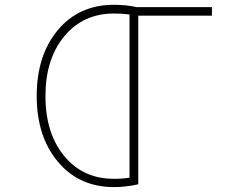

<svg xmlns="http://www.w3.org/2000/svg" viewBox="-20 -762 1040 794"><path d="M515.6 -27.3V-702.1Q487.3 -706.1 451.2 -706.1Q324.2 -706.1 246.1 -612.3Q168 -518.6 168 -364.7Q168 -210.9 245.6 -116.7Q323.2 -22.5 451.2 -22.5Q487.3 -22.5 515.6 -27.3ZM551.8 0Q502 11.7 451.2 11.7Q307.6 11.7 219.7 -92.8Q131.8 -197.3 131.8 -365.2Q131.8 -533.2 219.2 -637.7Q306.6 -742.2 451.2 -742.2Q502 -742.2 544.9 -732.4H856.4V-697.3H551.8Z"/></svg>

Font: Gen Shin Gothic Monospace ExtraLight
Style: Regular
Weight: 200
Designer: [Source Han Sans]
Ryoko NISHIZUKA  (kana & ideographs); Paul D. Hunt (Latin, Greek & Cyrillic); Wenlong ZHANG  (bopomofo
Version: Version 1.002.20150607